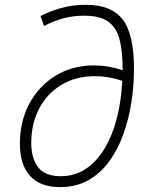

<svg xmlns="http://www.w3.org/2000/svg" viewBox="-20 -762 626 792"><path d="M227.5 9.8Q145.5 9.8 103.8 -36.6Q62 -83 62 -168.9Q62 -261.7 101.3 -334.7Q140.6 -407.7 209.7 -450Q278.8 -492.2 368.2 -492.2Q426.3 -492.2 485.8 -472.2Q485.8 -475.1 485.8 -478Q485.8 -550.8 473.1 -599.6Q460.4 -648.4 426.3 -672.9Q392.1 -697.3 327.1 -697.3Q278.8 -697.3 237.3 -685.3Q195.8 -673.3 161.6 -654.8L147 -695.8Q184.6 -715.3 231.7 -728.8Q278.8 -742.2 334.5 -742.2Q439 -742.2 485.8 -681.9Q532.7 -621.6 532.7 -478.5Q532.7 -410.6 522.2 -341.6Q511.7 -272.5 489.3 -209.5Q466.8 -146.5 430.9 -96.9Q395 -47.4 344.7 -18.8Q294.4 9.8 227.5 9.8ZM484.4 -428.7Q427.7 -447.8 371.6 -447.8Q293 -447.8 233.6 -412.1Q174.3 -376.5 141.6 -314.2Q108.9 -252 108.9 -171.9Q108.9 -109.4 137.2 -72.3Q165.5 -35.2 230 -35.2Q288.6 -35.2 334 -65.4Q379.4 -95.7 411.6 -149.7Q443.8 -203.6 462.2 -275.1Q480.5 -346.7 484.4 -428.7Z"/></svg>

Font: CaskaydiaCove NFP ExtraLight
Style: Italic
Weight: 200
Italic angle: -10°
Designer: Aaron Bell
Foundry: Saja Typeworks
Version: Version 2111.001; VTT 6.35;Nerd Fonts 3.1.1